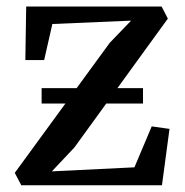

<svg xmlns="http://www.w3.org/2000/svg" viewBox="-20 -552 550 572"><path d="M370.5 -490.5 136 -480.5 111.5 -373H55.5L58 -532.5H461.5L480 -496.5L201.5 -112.5L134.5 -41.5L380.5 -53.5L432 -175.5L485 -168L462.5 0H43.5L24 -37L307 -424.5ZM104 -289.5H406V-243.5H104Z"/></svg>

Font: Merriweather 72pt
Style: Regular
Weight: 400
Version: Version 2.100